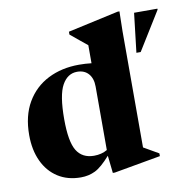

<svg xmlns="http://www.w3.org/2000/svg" viewBox="-84 -827 914 928"><g transform="rotate(-10 373.0 -363.0)"><path d="M633.5 -22 405.5 18.5H395.5L386 -67.5Q342.5 -18 310.5 -2.5Q278.5 13 240.5 13Q175.5 13 128 -17.5Q80.5 -48 54.8 -103Q29 -158 29 -231.5Q29 -325.5 67.2 -391.2Q105.5 -457 172.5 -491Q239.5 -525 325 -525Q356 -525 386 -521.5V-610Q377 -617.5 351.5 -638.2Q326 -659 305 -676.5V-690.5L553.5 -745H562.5L560.5 -647.5V-77.5Q569.5 -72 593.5 -58.5Q617.5 -45 633.5 -35.5ZM386 -407Q386 -447 365.8 -470Q345.5 -493 310 -493Q263 -493 236 -444.5Q209 -396 209 -278Q209 -167.5 236.2 -123.2Q263.5 -79 321 -79Q358 -79 386 -95.5ZM608.5 -533.5 631 -726H745.5V-721L629.5 -533.5Z"/></g></svg>

Font: Newsreader 72pt
Style: Bold
Weight: 700
Designer: Hugues Gentile
Foundry: Production Type
Version: Version 1.003; ttfautohint (v1.8.3)